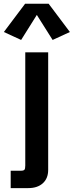

<svg xmlns="http://www.w3.org/2000/svg" viewBox="-35 -804 389 1015"><path d="M21.5 190.4V98.6H74.2Q89.8 98.6 94.2 93.3Q98.6 87.9 98.6 71.3V-527.3H219.7V94.2Q219.7 139.2 191.4 164.8Q163.1 190.4 114.7 190.4ZM76.7 -592.8 -14.6 -634.8 97.7 -784.2H222.2L334.5 -634.8L243.2 -592.8L159.7 -725.1Z"/></svg>

Font: Schibsted Grotesk SemiBold
Style: Regular
Weight: 600
Designer: Bakken & Baeck AS, Henrik Kongsvoll
Foundry: Schibsted ASA
Version: Version 1.100;gftools[0.9.25]